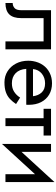

<svg xmlns="http://www.w3.org/2000/svg" viewBox="664 -1199 570 1938"><g transform="rotate(90 949.0 -230.0)"><path d="M478 -460V0H398V-385H163V-160Q163 -78 125.5 -39Q88 0 10 0V-73Q40 -73 61.5 -92Q83 -111 83 -160V-460Z M1030 -107Q1007 -72 979 -45.5Q951 -19 911 -4.5Q871 10 811 10Q749 10 699.5 -21Q650 -52 621.5 -106.5Q593 -161 593 -230Q593 -243 594 -255Q595 -267 597 -279Q607 -336 637 -379Q667 -422 714.5 -446Q762 -470 821 -470Q886 -470 935 -441Q984 -412 1011 -359.5Q1038 -307 1038 -234Q1038 -228 1038 -222Q1038 -216 1037 -210H675Q680 -140 719 -102.5Q758 -65 821 -65Q871 -65 906.5 -88Q942 -111 965 -148ZM821 -400Q765 -400 724 -367.5Q683 -335 677 -278H951Q945 -332 913 -366Q881 -400 821 -400Z M1078 -460H1348V-385H1253V0H1173V-385H1078Z M1513 -460V-162L1818 -495V0H1738V-298L1433 35V-460Z"/></g></svg>

Font: Von Book
Style: Regular
Weight: 400
Version: Version 4.000; ttfautohint (v1.8.4.7-5d5b)